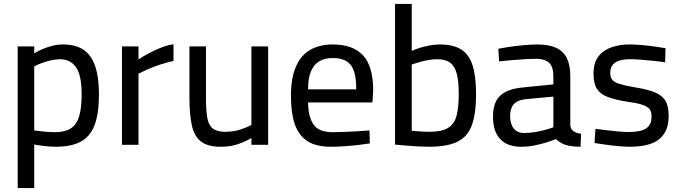

<svg xmlns="http://www.w3.org/2000/svg" viewBox="-20 -736 3460 976"><path d="M70 220V-500H154V-465Q170 -475 194 -485.5Q218 -496 245.5 -503Q273 -510 299 -510Q364 -510 404 -483.5Q444 -457 463.5 -400.5Q483 -344 483 -256Q483 -158 460.5 -99.5Q438 -41 389.5 -15.5Q341 10 264 10Q234 10 202.5 6Q171 2 154 -1V220ZM257 -64Q310 -64 340 -83.5Q370 -103 382.5 -145.5Q395 -188 395 -256Q395 -354 366 -394.5Q337 -435 285 -435Q262 -435 237.5 -429Q213 -423 191 -415Q169 -407 154 -398V-73Q170 -71 199.5 -67.5Q229 -64 257 -64Z M600 0V-500H684V-434Q703 -447 731.5 -462.5Q760 -478 794 -492Q828 -506 862 -511V-426Q829 -419 795 -408Q761 -397 732 -384Q703 -371 684 -361V0Z M1101 10Q1037 10 1002.5 -16Q968 -42 955.5 -97.5Q943 -153 943 -239V-500H1027V-240Q1027 -176 1033.5 -138Q1040 -100 1061.5 -83Q1083 -66 1125 -66Q1167 -66 1202 -77.5Q1237 -89 1258 -101V-500H1343V0H1258V-34Q1226 -16 1189 -3Q1152 10 1101 10Z M1662 10Q1586 10 1542 -19Q1498 -48 1478.5 -105Q1459 -162 1459 -247Q1459 -341 1485 -399Q1511 -457 1558.5 -483.5Q1606 -510 1672 -510Q1774 -510 1825.5 -454.5Q1877 -399 1877 -277L1873 -215H1546Q1547 -141 1574 -102.5Q1601 -64 1672 -64Q1700 -64 1734 -65.5Q1768 -67 1801.5 -69Q1835 -71 1858 -73L1860 -7Q1836 -3 1801 1Q1766 5 1729.5 7.5Q1693 10 1662 10ZM1546 -282H1791Q1791 -370 1763 -405.5Q1735 -441 1672 -441Q1631 -441 1603.5 -425Q1576 -409 1561 -374Q1546 -339 1546 -282Z M2161 10Q2139 10 2107.5 8.5Q2076 7 2044 4Q2012 1 1988 -1V-716H2073V-477Q2089 -485 2113 -492.5Q2137 -500 2164 -505Q2191 -510 2215 -510Q2284 -510 2324.5 -484.5Q2365 -459 2382.5 -403Q2400 -347 2400 -258Q2400 -158 2378.5 -99.5Q2357 -41 2305 -15.5Q2253 10 2161 10ZM2160 -66Q2226 -66 2258 -86Q2290 -106 2301 -148.5Q2312 -191 2312 -258Q2312 -320 2302.5 -359Q2293 -398 2269 -416.5Q2245 -435 2204 -435Q2181 -435 2156 -430.5Q2131 -426 2109.5 -419.5Q2088 -413 2073 -408V-71Q2094 -69 2120.5 -67.5Q2147 -66 2160 -66Z M2630 10Q2559 10 2522.5 -29Q2486 -68 2486 -144Q2486 -194 2503.5 -225Q2521 -256 2556.5 -272Q2592 -288 2643 -292L2793 -307V-348Q2793 -397 2771 -417Q2749 -437 2707 -437Q2681 -437 2646.5 -435Q2612 -433 2577.5 -430Q2543 -427 2517 -424L2513 -488Q2537 -493 2571.5 -498Q2606 -503 2643.5 -506.5Q2681 -510 2712 -510Q2770 -510 2807 -493Q2844 -476 2861.5 -440.5Q2879 -405 2879 -349V-99Q2881 -78 2896 -68.5Q2911 -59 2934 -56L2931 10Q2917 10 2903.5 9Q2890 8 2878 6Q2866 4 2856 1Q2841 -4 2829 -11.5Q2817 -19 2806 -29Q2787 -21 2758 -12Q2729 -3 2696 3.5Q2663 10 2630 10ZM2645 -60Q2671 -60 2699 -64.5Q2727 -69 2752 -76Q2777 -83 2793 -89V-245L2654 -232Q2611 -228 2592 -206.5Q2573 -185 2573 -146Q2573 -106 2591.5 -83Q2610 -60 2645 -60Z M3182 10Q3158 10 3124.5 7Q3091 4 3059 -0.5Q3027 -5 3002 -9L3007 -81Q3032 -78 3063.5 -74Q3095 -70 3125 -67.5Q3155 -65 3174 -65Q3213 -65 3239 -72Q3265 -79 3278.5 -96Q3292 -113 3292 -145Q3292 -169 3281.5 -182Q3271 -195 3243.5 -204Q3216 -213 3163 -220Q3107 -229 3069.5 -243Q3032 -257 3014.5 -284Q2997 -311 2997 -361Q2997 -418 3023 -450.5Q3049 -483 3091 -496.5Q3133 -510 3179 -510Q3208 -510 3242 -507Q3276 -504 3308 -499.5Q3340 -495 3363 -491L3361 -419Q3337 -423 3304.5 -426.5Q3272 -430 3240 -432.5Q3208 -435 3184 -435Q3155 -435 3132 -429Q3109 -423 3095.5 -407.5Q3082 -392 3082 -365Q3082 -344 3092 -331Q3102 -318 3129 -309.5Q3156 -301 3208 -292Q3270 -282 3307.5 -267Q3345 -252 3362 -224.5Q3379 -197 3379 -148Q3379 -90 3355 -55Q3331 -20 3287.5 -5Q3244 10 3182 10Z"/></svg>

Font: Cairo Play Medium
Style: Regular
Weight: 500
Version: Version 3.119